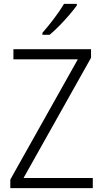

<svg xmlns="http://www.w3.org/2000/svg" viewBox="-20 -967 530 987"><path d="M457 0H33V-44L380 -662H49V-714H448V-670L101 -52H457ZM375 -939Q360 -918 336 -890Q312 -862 285 -834.5Q258 -807 235 -788H198V-798Q227 -831 258 -872Q289 -913 309 -947H375Z"/></svg>

Font: Noto Sans Arabic SemCond Light
Style: Regular
Weight: 300
Width: 4
Designer: Monotype Design Team, Nadine Chahine, Nizar Qandah and Khaled Hosny
Foundry: Monotype Imaging Inc.
Version: Version 2.012; ttfautohint (v1.8.4.7-5d5b)